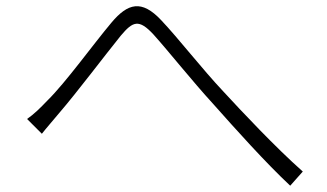

<svg xmlns="http://www.w3.org/2000/svg" viewBox="-20 -639 1040 610"><path d="M66 -261 113 -214C127 -232 150 -258 169 -281C225 -346 313 -463 364 -526C402 -571 421 -580 468 -529C514 -478 591 -381 658 -308C729 -228 824 -122 902 -49L942 -94C855 -171 748 -285 689 -349C622 -420 547 -517 492 -575C430 -641 386 -629 334 -567C276 -498 189 -377 131 -320C107 -295 89 -277 66 -261Z"/></svg>

Font: Noto Sans HK Light
Style: Regular
Weight: 300
Designer: Ryoko NISHIZUKA 西塚涼子 (kana, bopomofo & ideographs); Paul D. Hunt (Latin, Greek & Cyrillic); Sandoll Communications 산돌커뮤니
Foundry: Adobe
Version: Version 2.004;hotconv 1.0.118;makeotfexe 2.5.65603